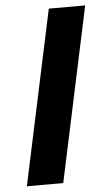

<svg xmlns="http://www.w3.org/2000/svg" viewBox="-52 -749 431 783"><g transform="rotate(-5 163.5 -357.0)"><path d="M25.9 0 178.2 -713.9H327.1L174.8 0Z"/></g></svg>

Font: TypoPRO Open Sans
Style: Bold Italic
Weight: 700
Italic angle: -12°
Foundry: Ascender Corporation
Version: Version 1.10